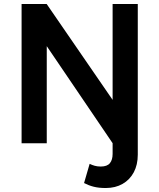

<svg xmlns="http://www.w3.org/2000/svg" viewBox="-20 -720 800 965"><path d="M555 13 215 -488V0H88.5V-700H214.5L555 -205ZM511.5 225Q476.5 225 451 218.5Q425.5 212 402.5 200L430.5 103.5Q443 109.5 456 113.2Q469 117 486.5 117Q518.5 117 532.2 100.2Q546 83.5 546 53.5V-700H672.5V57.5Q672.5 108 652.5 145.8Q632.5 183.5 596.2 204.2Q560 225 511.5 225Z"/></svg>

Font: Geologica Roman Medium
Style: Regular
Weight: 500
Designer: Sindre Bremnes, Frode Helland
Foundry: Monokrom Skriftforlag AS
Version: Version 1.010;gftools[0.9.28]